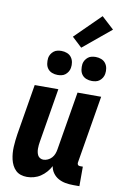

<svg xmlns="http://www.w3.org/2000/svg" viewBox="-105 -1037 710 1104"><g transform="rotate(10 250.0 -485.0)"><path d="M133 8Q114 8 97 2.5Q80 -3 67.5 -15Q55 -27 47 -43Q39 -59 35 -76.5Q31 -94 29.5 -112.5Q28 -131 29 -149.5Q30 -168 32 -187Q34 -206 37 -225L86 -520H224L172 -206Q170 -195 169 -184.5Q168 -174 168 -163.5Q168 -153 170 -143Q172 -133 176.5 -124.5Q181 -116 190 -111Q199 -106 209 -106Q222 -106 235 -112Q248 -118 257.5 -128.5Q267 -139 272 -152Q277 -165 279 -178L336 -520H474L408 -124Q407 -116 411 -111Q415 -106 423 -106H440V8H404Q380 8 358 4Q336 0 317 -10.5Q298 -21 285 -39Q272 -57 269 -79Q259 -60 244.5 -43.5Q230 -27 212 -15Q194 -3 173.5 2.5Q153 8 133 8ZM405 -600Q388 -600 372.5 -606Q357 -612 347.5 -624.5Q338 -637 335.5 -653.5Q333 -670 335 -687Q337 -699 343.5 -709.5Q350 -720 359.5 -727.5Q369 -735 381 -737.5Q393 -740 404 -740Q421 -740 436.5 -734Q452 -728 461.5 -715.5Q471 -703 474 -686.5Q477 -670 474 -653Q472 -641 465.5 -630.5Q459 -620 449.5 -612.5Q440 -605 428 -602.5Q416 -600 405 -600ZM205 -600Q188 -600 172.5 -606Q157 -612 147.5 -624.5Q138 -637 135.5 -653.5Q133 -670 135 -687Q137 -699 143.5 -709.5Q150 -720 159.5 -727.5Q169 -735 181 -737.5Q193 -740 204 -740Q221 -740 236.5 -734Q252 -728 261.5 -715.5Q271 -703 274 -686.5Q277 -670 274 -653Q272 -641 265.5 -630.5Q259 -620 249.5 -612.5Q240 -605 228 -602.5Q216 -600 205 -600ZM312 -778 254 -832 402 -978 474 -912Z"/></g></svg>

Font: Iosevka Curly Heavy
Style: Italic
Weight: 900
Italic angle: -9°
Monospace: yes
Designer: Belleve Invis
Foundry: Belleve Invis
Version: Version 22.1.2; ttfautohint (v1.8.4)